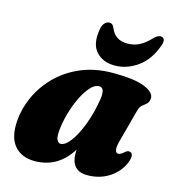

<svg xmlns="http://www.w3.org/2000/svg" viewBox="-106 -783 806 885"><g transform="rotate(15 297.5 -341.0)"><path d="M494 -178.5Q485.5 -147 488.8 -133.5Q492 -120 503 -120Q514.5 -120 532.5 -137Q544.5 -146.5 554 -142.5Q575.5 -136.5 558.5 -92.5Q539 -45.5 494 -16.5Q449 12.5 390.5 12.5Q350 12.5 331.2 -9.8Q312.5 -32 312.5 -70Q312.5 -79 313 -89Q250.5 12.5 138.5 12.5Q76.5 12.5 42.2 -27.5Q8 -67.5 14 -147Q18 -204.5 44 -262.2Q70 -320 117 -367.8Q164 -415.5 231.2 -444.5Q298.5 -473.5 385.5 -473.5Q489 -473.5 537.5 -453Q586 -432.5 582.5 -403Q580.5 -386 571.2 -378.2Q562 -370.5 551.8 -362.2Q541.5 -354 536.5 -336.5ZM213 -154Q210 -121 217 -108.2Q224 -95.5 234 -95.5Q256 -95.5 280.5 -128.2Q305 -161 326 -215.5Q347 -270 358 -336.5Q369 -398 338 -398Q317.5 -398 296.8 -375Q276 -352 258.2 -315Q240.5 -278 228.5 -235.5Q216.5 -193 213 -154ZM411.5 -621.5Q443.5 -621.5 468.8 -634.5Q494 -647.5 518.5 -673.5Q537 -693.5 552.5 -693.5Q565.5 -693.5 569.5 -682.8Q573.5 -672 567 -654.5Q541.5 -581.5 490.2 -545Q439 -508.5 381.5 -508.5Q324 -508.5 291.8 -545Q259.5 -581.5 273 -654.5Q276 -672 285.8 -682.8Q295.5 -693.5 309 -693.5Q324.5 -693.5 332 -673.5Q352.5 -621.5 411.5 -621.5Z"/></g></svg>

Font: Fraunces 72pt Soft Black
Style: Italic
Weight: 900
Italic angle: -16°
Version: Version 1.000;[b76b70a41]